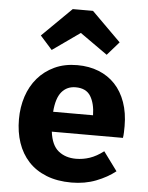

<svg xmlns="http://www.w3.org/2000/svg" viewBox="-57 -862 714 925"><g transform="rotate(5 300.0 -399.5)"><path d="M208 -219Q216 -154 250 -126.5Q284 -99 335 -99Q369 -99 401.5 -110Q434 -121 468 -147L535 -56Q496 -25 442 -4Q388 17 323 17Q254 17 201.5 -4Q149 -25 114.5 -62.5Q80 -100 62.5 -151.5Q45 -203 45 -265Q45 -324 62 -375.5Q79 -427 112 -465.5Q145 -504 193 -526.5Q241 -549 303 -549Q360 -549 406.5 -530.5Q453 -512 486 -477Q519 -442 537 -391Q555 -340 555 -276Q555 -262 554.5 -246.5Q554 -231 552 -219ZM304 -442Q262 -442 236.5 -411.5Q211 -381 206 -315H399Q398 -372 376.5 -407Q355 -442 304 -442ZM173 -611 115 -676 257 -816H355L496 -676L439 -611L306 -705Z"/></g></svg>

Font: Qzxlaeiskcpccdgjqmyffctclhy
Style: Regular
Weight: 700
Monospace: yes
Designer: Carrois Corporate & Edenspiekermann
Foundry: Carrois Corporate GbR & Edenspiekermann AG
Version: Version 2.001